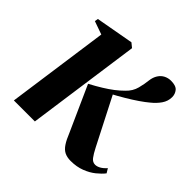

<svg xmlns="http://www.w3.org/2000/svg" viewBox="-140 -651 795 795"><g transform="rotate(45 257.5 -253.5)"><path d="M30 0 93 -449 35 -469.5 37.5 -484.5 204 -514.5 223 -499 153 0ZM373 11Q352.5 11 337.5 3.8Q322.5 -3.5 310.8 -21.2Q299 -39 287 -69L198.5 -266Q229.5 -282.5 252.5 -296.8Q275.5 -311 293.8 -325Q312 -339 327.5 -354.5Q350.5 -376 357.8 -404.5Q365 -433 367 -454Q369.5 -474.5 378.8 -489Q388 -503.5 402.2 -510.8Q416.5 -518 432.5 -518Q462 -518 473 -504.5Q484 -491 484 -473Q484 -449.5 470 -429.2Q456 -409 434.5 -392Q421 -380.5 397.8 -364.5Q374.5 -348.5 346.2 -331.8Q318 -315 289 -299.8Q260 -284.5 235 -274L299.5 -312.5L407.5 -101.5Q420 -77 430.5 -63.2Q441 -49.5 456 -49.5Q466.5 -49.5 478.5 -56Q490.5 -62.5 503.5 -77L515 -58Q503 -42.5 483.2 -26.5Q463.5 -10.5 435.8 0.2Q408 11 373 11Z"/></g></svg>

Font: Merriweather 144pt SemiBold
Style: Italic
Weight: 600
Italic angle: -7.8°
Version: Version 2.101